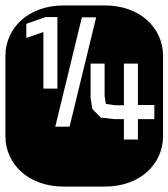

<svg xmlns="http://www.w3.org/2000/svg" viewBox="-22 -689 622 709"><path d="M280.3 -625 182.1 -221.2H234.9L333 -625ZM189.9 -626H146L75.2 -601.1V-548.8L138.2 -570.8V-361.8H189.9ZM364.3 -668.9Q413.6 -668.9 453.6 -654.3Q493.7 -639.6 521.7 -614.3Q549.8 -588.9 564.9 -554.9Q580.1 -521 580.1 -482.9V-186Q580.1 -147.9 564.9 -114Q549.8 -80.1 521.7 -54.7Q493.7 -29.3 453.6 -14.6Q413.6 0 364.3 0H213.9Q164.6 0 124.5 -14.6Q84.5 -29.3 56.4 -54.7Q28.3 -80.1 13.2 -114Q-2 -147.9 -2 -186V-482.9Q-2 -521 13.2 -554.9Q28.3 -588.9 56.4 -614.3Q84.5 -639.6 124.5 -654.3Q164.6 -668.9 213.9 -668.9ZM400.4 -249H435.5V-173.8H487.3V-249H547.9V-301.3H487.3V-454.1H435.5V-300.3H403.3L369.1 -305.2L364.3 -334V-454.1H312.5V-327.1L319.3 -286.1L350.1 -254.9Z"/></svg>

Font: Monofett
Style: Regular
Weight: 400
Designer: vernon adams
Foundry: vernon adams
Version: Version 1.000